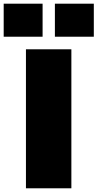

<svg xmlns="http://www.w3.org/2000/svg" viewBox="-77 -1016 526 1036"><path d="M63 0V-750H308.1V0ZM-57.1 -996.1H152.8V-817.9H-57.1ZM219.2 -996.1H429.2V-817.9H219.2Z"/></svg>

Font: Mattone
Style: Bold
Weight: 700
Width: 6
Designer: Nunzio Mazzaferro
Foundry: Collletttivo
Version: Version 2.000;Glyphs 3.2 (3217)